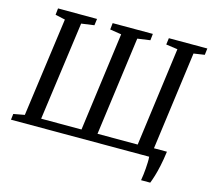

<svg xmlns="http://www.w3.org/2000/svg" viewBox="-123 -891 1313 1193"><g transform="rotate(15 534.0 -295.0)"><path d="M881.5 154Q884.5 136.5 887 116.8Q889.5 97 891 76.5Q892.5 56 893.2 36.5Q894 17 892.5 0L839.5 -58.5H991Q984 -5.5 975.2 35Q966.5 75.5 957.5 104.8Q948.5 134 940.5 154ZM3.5 0 8 -38 79 -51 166 -687.5 102.5 -701.5 107 -743.5 358 -743 352.5 -701 270 -689.5 183 -54.5H442.5L527.5 -689.5L454 -701L458.5 -743H717L712.5 -701L631 -689.5L545.5 -54.5H804L889 -690.5L814.5 -701L820 -743H1067.5L1062.5 -701L992.5 -690.5L907 -54L980.5 -37.5L976 0Z"/></g></svg>

Font: Merriweather 28pt
Style: Italic
Weight: 400
Italic angle: -7.8°
Version: Version 2.101